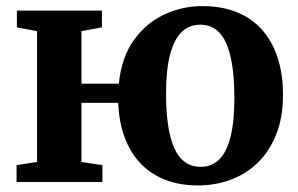

<svg xmlns="http://www.w3.org/2000/svg" viewBox="-20 -582 952 614"><path d="M613.5 11Q553.5 11 507.2 -7.5Q461 -26 428.5 -60.5Q396 -95 378.2 -143.8Q360.5 -192.5 358 -253H240.5V-64L307.5 -54V0H33V-54L98.5 -64V-482.5L34 -494.5V-548H306V-494.5L240.5 -482.5V-314.5H360Q368.5 -397.5 407.2 -452.5Q446 -507.5 504 -535Q562 -562.5 627 -562.5Q690 -562.5 738 -542.8Q786 -523 818.8 -485.8Q851.5 -448.5 868.2 -396.2Q885 -344 885 -279Q885 -205.5 862.8 -150.8Q840.5 -96 802.5 -60Q764.5 -24 715.8 -6.5Q667 11 613.5 11ZM622 -48.5Q657 -48.5 681 -72Q705 -95.5 717.2 -144.5Q729.5 -193.5 729.5 -268.5Q729.5 -323.5 723.5 -366.8Q717.5 -410 704.8 -440.5Q692 -471 671.2 -487Q650.5 -503 620.5 -503Q585 -503 560.8 -479.5Q536.5 -456 523.8 -407.2Q511 -358.5 511 -283Q511 -227.5 517.2 -184Q523.5 -140.5 536.5 -110.2Q549.5 -80 571 -64.2Q592.5 -48.5 622 -48.5Z"/></svg>

Font: Merriweather 36pt
Style: Bold
Weight: 700
Designer: Eben Sorkin
Foundry: Eben Sorkin
Version: Version 2.100